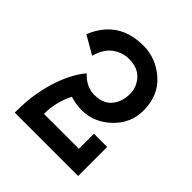

<svg xmlns="http://www.w3.org/2000/svg" viewBox="-174 -752 874 874"><g transform="rotate(45 263.0 -315.0)"><path d="M153 -90H378V-187H463V0H55V-12Q55 -116 83.5 -208.5Q112 -301 160 -358Q202 -313 254 -313Q310 -313 338 -346.5Q366 -380 366 -431Q366 -475 336 -508Q306 -541 250 -541Q209 -541 173 -515.5Q137 -490 121 -432L33 -483Q93 -630 253 -630Q336 -630 399.5 -573.5Q463 -517 463 -421Q463 -339 402 -281Q341 -223 262 -223Q225 -223 188 -235Q153 -167 153 -90Z"/></g></svg>

Font: Gulax
Style: Regular
Weight: 400
Designer: Morgan Gilbert
Foundry: VTF
Version: Version 1.001;hotconv 1.0.109;makeotfexe 2.5.65596